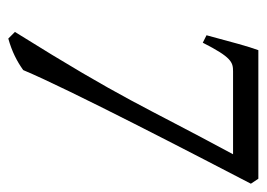

<svg xmlns="http://www.w3.org/2000/svg" viewBox="-110 -518 643 463"><g transform="rotate(90 211.5 -286.5)"><path d="M152 -527H352C231 -303 223 -267 57 -1L73 15C105 6 128 -6 149 -21C195 -131 355 -439 423 -570L411 -588H101C92 -564 82 -526 65 -463L83 -454C118 -523 130 -527 152 -527Z"/></g></svg>

Font: Temporarium
Style: Italic
Weight: 400
Italic angle: -7°
Version: Version 1.1